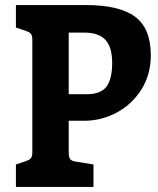

<svg xmlns="http://www.w3.org/2000/svg" viewBox="-20 -740 627 760"><path d="M252 -262V-138Q252 -118 258 -110Q264 -102 282 -100L350 -89V0H43V-89L79 -101Q97 -107 102.5 -114Q108 -121 108 -139V-581Q108 -599 102.5 -606Q97 -613 79 -619L43 -631V-720H320Q452 -720 514.5 -674Q577 -628 577 -521Q577 -446 540.5 -387Q504 -328 443 -295Q382 -262 313 -262ZM313 -611H252V-367H323Q378 -367 401 -396.5Q424 -426 424 -491Q424 -553 397.5 -582Q371 -611 313 -611Z"/></svg>

Font: Enriqueta
Style: Bold
Weight: 700
Designer: Viviana Monsalve, Gustavo Ibarra
Foundry: 72Puntos
Version: Version 2.000